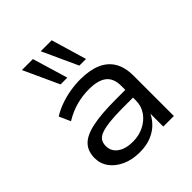

<svg xmlns="http://www.w3.org/2000/svg" viewBox="-208 -895 1040 1040"><g transform="rotate(-45 312.0 -374.5)"><path d="M265 9Q208 9 163.5 -11Q119 -31 94 -65Q69 -99 69 -142Q69 -194 98.5 -225.5Q128 -257 195 -271.5Q262 -286 373 -286H463V-227H376Q313 -227 271 -222.5Q229 -218 204 -209Q179 -200 168.5 -184.5Q158 -169 158 -146Q158 -105 191 -81.5Q224 -58 279 -58Q326 -58 364.5 -77.5Q403 -97 425.5 -130Q448 -163 448 -204V-317Q448 -375 414 -401.5Q380 -428 311 -428Q261 -428 213.5 -415Q166 -402 120 -374L91 -439Q121 -458 158 -471.5Q195 -485 235.5 -492Q276 -499 316 -499Q386 -499 434.5 -478.5Q483 -458 508.5 -416Q534 -374 534 -308V0H453V-112H459Q445 -77 418.5 -49.5Q392 -22 353.5 -6.5Q315 9 265 9ZM365 -555 272 -758H356L416 -555ZM221 -555 128 -758H212L273 -555Z"/></g></svg>

Font: Nunito Sans 10pt SemiExpanded
Style: Regular
Weight: 400
Width: 6
Designer: Vernon Adams
Foundry: Vernon Adams
Version: Version 3.101;gftools[0.9.27]